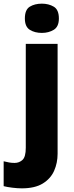

<svg xmlns="http://www.w3.org/2000/svg" viewBox="-72 -790 405 1050"><path d="M47 240Q24 240 -4.5 236.5Q-33 233 -52 228V92Q-36 96 -22 98.5Q-8 101 8 101Q33 101 51 84.5Q69 68 69 18V-550H243V51Q243 101 224 144Q205 187 162 213.5Q119 240 47 240ZM64 -689Q64 -737 91 -753.5Q118 -770 157 -770Q194 -770 222 -753.5Q250 -737 250 -689Q250 -644 222 -627Q194 -610 157 -610Q118 -610 91 -627Q64 -644 64 -689Z"/></svg>

Font: Noto Sans Oriya ExtraBold
Style: Regular
Weight: 800
Version: Version 2.003